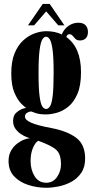

<svg xmlns="http://www.w3.org/2000/svg" viewBox="-20 -684 473 954"><path d="M210 249Q164.5 249 121.2 235.2Q78 221.5 50.2 192.2Q22.5 163 22.5 116Q22.5 86.5 34.8 65Q47 43.5 65 29.8Q83 16 100.5 9.5Q118 3 128.5 3Q125.5 2 112.2 -3Q99 -8 83.5 -18.2Q68 -28.5 56.5 -44.5Q45 -60.5 45 -83.5Q45 -112.5 65 -127.8Q85 -143 101 -146Q107.5 -148 110 -147.5Q104 -151 86 -168.5Q68 -186 52 -222.5Q36 -259 36 -320Q36 -379.5 52.8 -419.8Q69.5 -460 96.2 -484Q123 -508 153 -518.5Q183 -529 210 -529Q253 -529 287 -513Q297.5 -539 319.8 -555Q342 -571 369 -571Q394 -571 405.5 -558.2Q417 -545.5 417 -525Q417 -504.5 406.2 -493.8Q395.5 -483 378 -483Q362.5 -483 354.8 -490.8Q347 -498.5 340.8 -506.2Q334.5 -514 325 -514Q313 -514 309.5 -500Q382.5 -448 382.5 -325.5Q382.5 -259 364.8 -217.8Q347 -176.5 319.8 -154.2Q292.5 -132 262.8 -123.8Q233 -115.5 209 -115.5Q178 -115.5 159.2 -121.5Q140.5 -127.5 135.5 -130Q134.5 -130 133 -130Q126 -130 115 -123.8Q104 -117.5 104 -104.5Q104 -88 135.2 -74.2Q166.5 -60.5 236.5 -47.5Q314.5 -32.5 358.8 0.8Q403 34 403 104Q403 147 383.5 175.2Q364 203.5 333.8 219.8Q303.5 236 270.2 242.5Q237 249 210 249ZM209 -142.5Q219 -142.5 227.8 -154.5Q236.5 -166.5 241.5 -205.2Q246.5 -244 246.5 -323.5Q246.5 -398.5 241.2 -436.8Q236 -475 227.5 -488.2Q219 -501.5 209 -501.5Q199 -501.5 190.5 -488.2Q182 -475 176.8 -436.2Q171.5 -397.5 171.5 -322Q171.5 -243.5 176.8 -205Q182 -166.5 190.5 -154.5Q199 -142.5 209 -142.5ZM210 224Q243 224 263 196Q283 168 283 132.5Q283 100.5 274 80.5Q265 60.5 240 46.5Q225.5 38 203.2 28.5Q181 19 170.5 15.5Q156.5 22 144.2 49.8Q132 77.5 132 115.5Q132 160 152.2 192Q172.5 224 210 224ZM119 -558 192.5 -664.5H227L300 -558H269.5L209.5 -627.5L149.5 -558Z"/></svg>

Font: Imbue 50pt ExtraBold
Style: Regular
Weight: 800
Designer: Tyler Finck
Foundry: Etcetera Type Company
Version: Version 1.102; ttfautohint (v1.8.3)